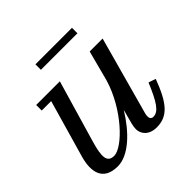

<svg xmlns="http://www.w3.org/2000/svg" viewBox="-158 -739 892 892"><g transform="rotate(-45 288.0 -293.0)"><path d="M193 -596V-560H433V-596ZM217.5 -460H62V-423.5H124L43 -141C20 -60.5 32.5 10 129 10C200.5 10 277 -63.5 333.5 -156L314.5 -85C311.5 -74.5 310 -60.5 310 -52.5C310 -22.5 333 10 385 10C458.5 10 497.5 -38 540.5 -153L505 -165C467 -74 442.5 -36 408.5 -36C396 -36 390 -44.5 390 -55C390 -60 390.5 -67 392 -73L498.5 -460H413.5L374 -310C331 -163.5 207.5 -36.5 151.5 -36.5C105.5 -36.5 105 -75 127.5 -152.5Z"/></g></svg>

Font: Bodoni* 06pt
Style: Italic
Weight: 400
Italic angle: -13°
Version: Version 2.3